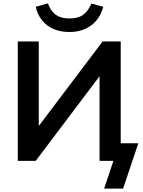

<svg xmlns="http://www.w3.org/2000/svg" viewBox="-20 -950 843 1134"><path d="M595 164 650 0H568V-537L590 -529L191 0H85V-705H209V-170L188 -178L586 -705H693V-104H797L707 164ZM390 -761Q337 -761 295.5 -779Q254 -797 227.5 -831Q201 -865 191 -910L263 -930Q280 -883 310.5 -862Q341 -841 390 -841Q441 -841 470.5 -862Q500 -883 520 -929L590 -910Q570 -837 517 -799Q464 -761 390 -761Z"/></svg>

Font: Nunito Sans 10pt
Style: Bold
Weight: 700
Designer: Vernon Adams
Foundry: Vernon Adams
Version: Version 3.101;gftools[0.9.27]